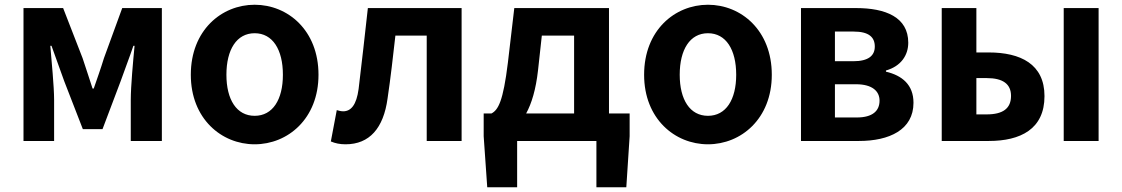

<svg xmlns="http://www.w3.org/2000/svg" viewBox="-20 -594 4728 809"><path d="M79 -560V0H208V-173C208 -230 197 -339 192 -401H197C213 -355 235 -297 251 -251L329 -50H412L488 -251C504 -297 526 -353 542 -401H547C541 -339 531 -230 531 -173V0H662V-560H495L418 -349C404 -303 389 -262 375 -221H370C357 -262 343 -303 328 -349L246 -560Z M1053 14C1193 14 1322 -94 1322 -279C1322 -466 1193 -574 1053 -574C913 -574 784 -466 784 -279C784 -94 913 14 1053 14ZM1053 -106C977 -106 934 -174 934 -279C934 -385 977 -454 1053 -454C1129 -454 1172 -385 1172 -279C1172 -174 1129 -106 1053 -106Z M1436 14C1537 14 1596 -54 1613 -179C1626 -266 1636 -356 1646 -444H1778V0H1925V-560H1530C1517 -446 1505 -332 1491 -219C1482 -152 1459 -125 1426 -125C1415 -125 1407 -128 1399 -130L1374 2C1393 10 1412 14 1436 14Z M2018 -20 2033 195H2159V0H2493V195H2619L2633 -20V-116H2546V-560H2147L2120 -330C2100 -166 2079 -131 2051 -116H2018ZM2247 -298 2263 -444H2399V-116H2197C2220 -158 2238 -217 2247 -298Z M2963 14C3103 14 3232 -94 3232 -279C3232 -466 3103 -574 2963 -574C2823 -574 2694 -466 2694 -279C2694 -94 2823 14 2963 14ZM2963 -106C2887 -106 2844 -174 2844 -279C2844 -385 2887 -454 2963 -454C3039 -454 3082 -385 3082 -279C3082 -174 3039 -106 2963 -106Z M3355 0H3599C3727 0 3829 -47 3829 -161C3829 -237 3781 -276 3713 -292V-297C3777 -315 3807 -362 3807 -414C3807 -522 3711 -560 3587 -560H3355ZM3498 -239H3587C3655 -239 3686 -210 3686 -170C3686 -127 3657 -99 3590 -99H3498ZM3577 -461C3640 -461 3666 -438 3666 -398C3666 -360 3640 -336 3575 -336H3498V-461Z M3948 0H4146C4280 0 4381 -50 4381 -189C4381 -324 4280 -373 4146 -373H4094V-560H3948ZM4462 -560V0H4609V-560ZM4094 -265H4137C4206 -265 4240 -240 4240 -190C4240 -137 4206 -112 4137 -112H4094Z"/></svg>

Font: Noto Sans KR Bold
Style: Regular
Weight: 700
Designer: Ryoko NISHIZUKA  (kana & ideographs); Paul D. Hunt (Latin, Greek & Cyrillic); Wenlong ZHANG  (bopomofo); Sandoll Communi
Foundry: Adobe Systems Incorporated
Version: Version 1.004;PS 1.004;hotconv 1.0.82;makeotf.lib2.5.63406